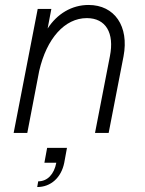

<svg xmlns="http://www.w3.org/2000/svg" viewBox="-20 -536 584 774"><path d="M423 -309 363 0H418L478 -309C501 -430 442 -516 337 -516C269 -516 210 -480 172 -421L187 -500H132L35 0H90L138 -250C168 -381 241 -463 330 -463C406 -463 442 -404 423 -309ZM134 195 130 218C185 218 227 180 239 120L250 60H170L159 120H207C198 167 171 195 134 195Z"/></svg>

Font: Uncut Sans Light Italic
Style: Regular
Weight: 300
Italic angle: -11°
Designer: Kasper Nordkvist
Foundry: UNCUT.wtf
Version: Version 1.304;Glyphs 3.2 (3246)